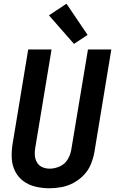

<svg xmlns="http://www.w3.org/2000/svg" viewBox="-20 -1000 616 1028"><path d="M244 8Q276 8 309 2Q342 -4 373 -20.5Q404 -37 428.5 -62.5Q453 -88 466 -119.5Q479 -151 485 -183L576 -735H451L362 -201Q358 -173 343 -147.5Q328 -122 301 -109.5Q274 -97 246 -97Q225 -97 206.5 -105Q188 -113 178 -130.5Q168 -148 166.5 -168.5Q165 -189 169 -210L256 -735H131L47 -227Q41 -189 43 -152Q45 -115 61 -83Q77 -51 105.5 -30Q134 -9 170.5 -0.5Q207 8 244 8ZM376 -765 449 -813 336 -980 242 -918Z"/></svg>

Font: Iosevka Sparkle Oblique
Style: Bold
Weight: 700
Italic angle: -9°
Designer: Belleve Invis
Foundry: Belleve Invis
Version: Version 4.5.0; ttfautohint (v1.8.3)